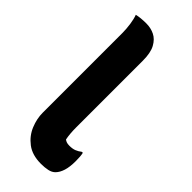

<svg xmlns="http://www.w3.org/2000/svg" viewBox="-248 -796 846 846"><g transform="rotate(45 175.0 -373.0)"><path d="M61 -651Q61 -676 57 -704Q53 -732 46 -750Q70 -756 106 -756Q134 -756 157.5 -744.5Q181 -733 196 -705.5Q211 -678 211 -629V-215Q211 -173 217 -144Q222 -140 229 -137.5Q236 -135 247 -135Q266 -135 279 -140Q292 -145 305 -155H311Q315 -138 315 -107Q315 -71 307.5 -47Q300 -23 286 -9Q275 2 256.5 6Q238 10 215 10Q160 10 126 -16Q92 -42 76.5 -80Q61 -118 61 -155Z"/></g></svg>

Font: Recursive Sn Csl St XBd
Style: Regular
Weight: 800
Version: Version 1.085;hotconv 1.1.0;makeotfexe 2.6.0; ttfautohint (v